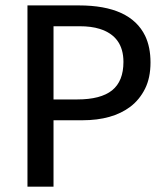

<svg xmlns="http://www.w3.org/2000/svg" viewBox="-20 -700 623 720"><path d="M83 -679.7H275.9Q468.8 -679.7 524.4 -565.4Q544.4 -523.4 544.4 -465.8Q544.4 -408.2 523.9 -367.2Q503.4 -326.2 468.8 -299.8Q401.4 -249 288.6 -249H180.7V0H83ZM269.5 -327.1Q357.9 -327.1 400.4 -361.3Q442.9 -395.5 442.9 -467.8Q442.9 -564 353.5 -591.8Q322.3 -601.6 277.8 -601.6H180.7V-327.1Z"/></svg>

Font: Inder
Style: Regular
Weight: 400
Designer: Irina Smirnova
Foundry: Irina Smirnova
Version: Version 1.001